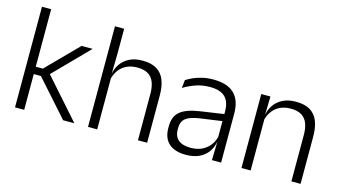

<svg xmlns="http://www.w3.org/2000/svg" viewBox="-77 -937 2172 1222"><g transform="rotate(15 1008.5 -326.0)"><path d="M462 0H388L178.5 -235.5H123.5V-284H178.5L379 -487.5H452L222.5 -253.5V-270.5ZM131.5 0H71V-663H131.5Z M941.5 0H881V-306Q881 -349.5 869.2 -381Q857.5 -412.5 830.5 -429.5Q803.5 -446.5 758 -446.5Q716 -446.5 685 -430.5Q654 -414.5 635.2 -386.5Q616.5 -358.5 609.5 -323L594 -367.5H610.5Q617 -403.5 637.8 -432.8Q658.5 -462 693.5 -479.8Q728.5 -497.5 779 -497.5Q838 -497.5 873.5 -475.5Q909 -453.5 925.2 -412.2Q941.5 -371 941.5 -312ZM612.5 0H552V-663H612.5V-501L610 -361L612.5 -356Z M1429 0H1368.5L1371.5 -121.5L1369 -131V-288.5V-321Q1369 -384 1337.2 -415.2Q1305.5 -446.5 1237.5 -446.5Q1184.5 -446.5 1141 -430.5Q1097.5 -414.5 1064.5 -394L1070.5 -447.5Q1088.5 -459 1114 -470.8Q1139.5 -482.5 1172.8 -490.2Q1206 -498 1246 -498Q1295 -498 1329.8 -486Q1364.5 -474 1386.5 -451Q1408.5 -428 1418.8 -395.5Q1429 -363 1429 -322.5ZM1197.5 10.5Q1125 10.5 1086.2 -24.5Q1047.5 -59.5 1047.5 -125V-138Q1047.5 -202.5 1087.2 -235.2Q1127 -268 1216 -281L1379 -305L1382 -259L1223.5 -236.5Q1161.5 -227.5 1134.5 -205.8Q1107.5 -184 1107.5 -141.5V-132.5Q1107.5 -87.5 1135 -64Q1162.5 -40.5 1215.5 -40.5Q1261 -40.5 1293.2 -57Q1325.5 -73.5 1345.2 -101.2Q1365 -129 1371.5 -163.5L1383.5 -120.5H1371Q1365 -86 1344.8 -56Q1324.5 -26 1288.2 -7.8Q1252 10.5 1197.5 10.5Z M1952.5 0H1892V-306Q1892 -349.5 1880.2 -381Q1868.5 -412.5 1841.5 -429.5Q1814.5 -446.5 1769 -446.5Q1727 -446.5 1696 -430.5Q1665 -414.5 1646 -386.5Q1627 -358.5 1620 -322.5L1607.5 -367.5H1621Q1627.5 -403.5 1648.2 -432.8Q1669 -462 1704.2 -479.8Q1739.5 -497.5 1790 -497.5Q1849 -497.5 1884.5 -475.5Q1920 -453.5 1936.2 -412.2Q1952.5 -371 1952.5 -312ZM1623.5 0H1563V-487.5H1623.5L1620.5 -367L1623.5 -364Z"/></g></svg>

Font: Anek Kannada Light
Style: Regular
Weight: 300
Designer: Vaishnavi Murthy, Maithili Shingre (Kannada) & Yesha Goshar (Latin)
Foundry: Ek Type
Version: Version 1.003